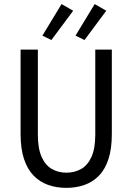

<svg xmlns="http://www.w3.org/2000/svg" viewBox="-20 -896 640 928"><path d="M300.7 12Q252.5 12 212.2 -2.4Q171.9 -16.8 142.1 -47.5Q112.3 -78.2 95.9 -128Q79.5 -177.7 79.5 -248.2V-656.3H163V-245.9Q163 -178.1 181.2 -137.6Q199.4 -97.2 230.6 -79.3Q261.7 -61.4 300.7 -61.4Q340.7 -61.4 372.2 -79.3Q403.7 -97.2 422.1 -137.6Q440.5 -178.1 440.5 -245.9V-656.3H520.5V-248.2Q520.5 -177.7 504.5 -128Q488.5 -78.2 458.8 -47.5Q429.2 -16.8 389.1 -2.4Q348.9 12 300.7 12ZM228.4 -702.6 184.9 -723.7 277.5 -876.3 333.7 -844.1ZM388.5 -702.6 344.9 -723.7 437.6 -876.3 493.7 -844.1Z"/></svg>

Font: Source Code Pro ExtraLight
Style: Regular
Weight: 200
Monospace: yes
Designer: Paul D. Hunt, Teo Tuominen
Foundry: Adobe
Version: Version 1.026;hotconv 1.1.0;makeotfexe 2.6.0